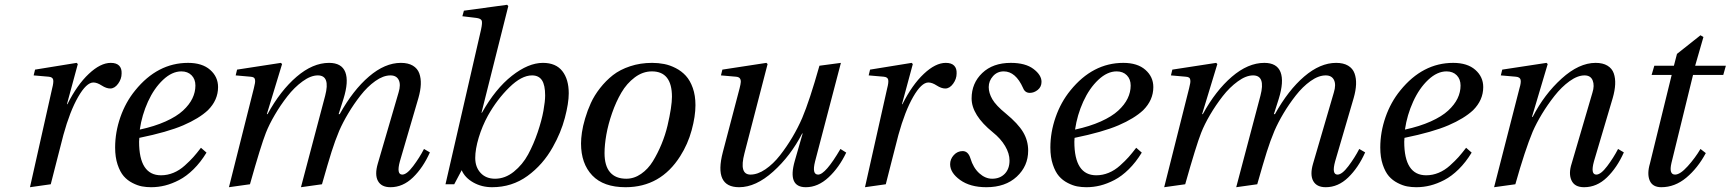

<svg xmlns="http://www.w3.org/2000/svg" viewBox="-20 -762 7157 794"><path d="M104 12.2 195.8 -397Q202.1 -420.9 200 -432.1Q197.8 -443.4 181.2 -444.8L119.1 -450.2L125 -474.1L296.9 -502L301.8 -497.1L256.8 -331.1H258.8Q298.8 -411.1 347.2 -456.5Q395.5 -502 438 -502Q461.4 -502 472.7 -490.5Q483.9 -479 482.9 -458Q482.9 -435.5 468.5 -415.8Q454.1 -396 436 -396Q419.9 -396 400.6 -408.4Q381.3 -420.9 366.2 -420.9Q337.4 -420.9 303.2 -361.3Q269 -301.8 242.2 -204.1Q233.4 -171.9 215.1 -98.6Q196.8 -25.4 189.9 0Z M456.1 -151.9Q456.1 -215.3 477.8 -277.6Q499.5 -339.8 539.1 -388.2Q631.3 -502 757.8 -502Q816.4 -502 849.1 -473.1Q881.8 -444.3 881.8 -401.9Q881.8 -348.1 839.8 -306.2Q803.2 -272 738 -243.9Q672.9 -215.8 556.2 -191.9Q555.2 -185.1 555.2 -175.8Q555.2 -37.1 646 -37.1Q672.4 -37.1 697.3 -47.4Q722.2 -57.6 744.1 -77.4Q766.1 -97.2 779.5 -112.3Q793 -127.4 811 -150.9L834 -130.9Q809.6 -90.8 780.3 -62Q751 -33.2 720.9 -17.6Q690.9 -2 662.6 5.1Q634.3 12.2 605 12.2Q585.4 12.2 567.1 8.8Q548.8 5.4 527.8 -5.4Q506.8 -16.1 491.7 -33.4Q476.6 -50.8 466.3 -81.3Q456.1 -111.8 456.1 -151.9ZM558.1 -226.1Q619.1 -239.3 664.8 -259.8Q710.4 -280.3 736.8 -304.7Q763.2 -329.1 775.6 -355Q788.1 -380.9 788.1 -408.2Q788.1 -434.6 772.2 -450.7Q756.3 -466.8 730 -466.8Q691.4 -466.8 654.3 -431.9Q617.2 -397 592 -341.8Q566.9 -286.6 558.1 -226.1Z M926.8 12.2 1029.8 -397Q1033.2 -411.1 1034.4 -418.2Q1035.6 -425.3 1034.7 -431.9Q1033.7 -438.5 1029.1 -441.4Q1024.4 -444.3 1015.6 -444.8L954.6 -450.2L960.4 -474.1L1141.6 -502L1146.5 -497.1L1083.5 -290H1086.4Q1139.6 -387.2 1206.5 -444.6Q1273.4 -502 1340.8 -502Q1393.1 -502 1408 -463.6Q1422.9 -425.3 1400.4 -353L1380.4 -290H1384.8Q1439.9 -389.2 1505.9 -445.6Q1571.8 -502 1637.7 -502Q1668 -502 1687.3 -490.5Q1706.5 -479 1713.9 -458.7Q1721.2 -438.5 1720.2 -413.1Q1719.2 -387.7 1710.4 -356.9L1633.8 -95.2Q1618.7 -40 1643.6 -40Q1662.1 -40 1688.5 -75Q1714.8 -109.9 1733.4 -146L1757.8 -131.8Q1729.5 -68.4 1687.7 -28.1Q1646 12.2 1594.7 12.2Q1557.1 12.2 1543 -13.7Q1528.8 -39.6 1542.5 -85.9L1628.4 -379.9Q1638.2 -412.1 1628.9 -431.2Q1619.6 -450.2 1594.7 -450.2Q1564.9 -450.2 1532 -426.8Q1499 -403.3 1470.7 -366.9Q1442.4 -330.6 1420.2 -293.2Q1397.9 -255.9 1382.8 -221.2Q1365.2 -179.2 1351.1 -134.3Q1336.9 -89.4 1311.5 0L1224.6 12.2L1250.5 -85.9L1324.7 -366.2Q1346.7 -450.2 1294.4 -450.2Q1265.1 -450.2 1231.2 -425.5Q1197.3 -400.9 1168.5 -363.8Q1139.6 -326.7 1116.5 -287.1Q1093.3 -247.6 1079.6 -212.9Q1059.1 -161.1 1013.7 0Z M1822.3 0 1969.2 -639.2Q1975.6 -668.5 1971.9 -677Q1968.3 -685.5 1949.2 -688L1892.1 -694.8L1898.4 -717.8L2077.1 -742.2L2082 -736.8L1971.2 -295.9H1973.1Q2028.8 -395 2096.9 -448.5Q2165 -502 2225.1 -502Q2278.8 -502 2305.4 -468Q2332 -434.1 2332 -376Q2332 -335.4 2315.9 -274.4Q2299.8 -213.4 2266.1 -153.8Q2225.6 -81.1 2161.4 -34.4Q2097.2 12.2 2015.1 12.2Q1972.2 12.2 1937.5 -7.3Q1902.8 -26.9 1889.2 -58.1L1858.4 0ZM1945.3 -108.9Q1945.3 -70.8 1967.5 -46.9Q1989.7 -22.9 2027.3 -22.9Q2068.8 -22.9 2105 -52Q2141.1 -81.1 2164.1 -123.5Q2187 -166 2203.6 -215.1Q2220.2 -264.2 2227.3 -303.7Q2234.4 -343.3 2234.4 -367.2Q2234.4 -410.2 2221.2 -430.2Q2208 -450.2 2180.2 -450.2Q2136.7 -450.2 2086.2 -400.6Q2035.6 -351.1 1998 -284.2Q1974.1 -240.7 1959.7 -192.9Q1945.3 -145 1945.3 -108.9Z M2382.8 -168.9Q2382.8 -189 2386.5 -214.4Q2390.1 -239.7 2399.7 -272.2Q2409.2 -304.7 2423.6 -336.2Q2438 -367.7 2461.7 -397.9Q2485.4 -428.2 2514.6 -451.2Q2543.9 -474.1 2585.9 -488Q2627.9 -502 2676.8 -502Q2702.6 -502 2726.6 -497.3Q2750.5 -492.7 2774.7 -480.2Q2798.8 -467.8 2816.4 -448.5Q2834 -429.2 2845 -398.2Q2856 -367.2 2856 -327.1Q2856 -281.2 2840.3 -223.6Q2824.7 -166 2793 -116.2Q2711.9 12.2 2566.9 12.2Q2475.6 12.2 2429.2 -36.6Q2382.8 -85.4 2382.8 -168.9ZM2480 -128.9Q2480 -76.2 2502.9 -49.6Q2525.9 -22.9 2569.8 -22.9Q2602.5 -22.9 2631.3 -43Q2660.2 -63 2679.9 -95.2Q2699.7 -127.4 2715.6 -165.8Q2731.4 -204.1 2740.5 -242.7Q2749.5 -281.2 2754.2 -311.8Q2758.8 -342.3 2758.8 -361.8Q2758.8 -466.8 2675.8 -466.8Q2638.2 -466.8 2605 -441.9Q2571.8 -417 2549.6 -378.9Q2527.3 -340.8 2511.2 -294.4Q2495.1 -248 2487.5 -205.3Q2480 -162.6 2480 -128.9Z M2961.4 -450.2 2967.3 -474.1 3149.4 -502 3154.3 -497.1 3058.6 -127.9Q3035.6 -40 3083.5 -40Q3113.3 -40 3145.5 -62Q3177.7 -84 3205.6 -119.6Q3233.4 -155.3 3256.6 -194.3Q3279.8 -233.4 3297.4 -273.9Q3328.1 -346.2 3368.7 -490.2L3457.5 -502L3350.6 -94.2Q3336.9 -40 3363.3 -40Q3393.6 -40 3455.6 -146L3479.5 -130.9Q3450.2 -69.3 3406.5 -28.6Q3362.8 12.2 3312.5 12.2Q3235.8 12.2 3266.6 -96.2L3299.3 -210H3297.4Q3249.5 -117.2 3177.5 -52.5Q3105.5 12.2 3036.6 12.2Q2931.2 12.2 2969.2 -132.8L3038.6 -397Q3043 -414.1 3043.5 -423.1Q3043.9 -432.1 3039.6 -438Q3035.2 -443.8 3023.4 -444.8Z M3557.1 12.2 3648.9 -397Q3655.3 -420.9 3653.1 -432.1Q3650.9 -443.4 3634.3 -444.8L3572.3 -450.2L3578.1 -474.1L3750 -502L3754.9 -497.1L3710 -331.1H3711.9Q3752 -411.1 3800.3 -456.5Q3848.6 -502 3891.1 -502Q3914.6 -502 3925.8 -490.5Q3937 -479 3936 -458Q3936 -435.5 3921.6 -415.8Q3907.2 -396 3889.2 -396Q3873 -396 3853.8 -408.4Q3834.5 -420.9 3819.3 -420.9Q3790.5 -420.9 3756.3 -361.3Q3722.2 -301.8 3695.3 -204.1Q3686.5 -171.9 3668.2 -98.6Q3649.9 -25.4 3643.1 0Z M3909.2 -83Q3909.2 -104 3924.3 -120.6Q3939.5 -137.2 3960.9 -137.2Q3983.9 -137.2 3993.2 -106.9Q4004.9 -67.9 4029.8 -45.4Q4054.7 -22.9 4083 -22.9Q4115.2 -22.9 4135 -43.2Q4154.8 -63.5 4154.8 -98.1Q4154.8 -127.4 4136.5 -158.2Q4118.2 -189 4085.9 -214.8Q3998 -286.1 3998 -355Q3998 -418 4042 -460Q4085.9 -502 4160.2 -502Q4220.7 -502 4253.9 -476.8Q4287.1 -451.7 4287.1 -423.8Q4287.1 -402.8 4271.7 -390.4Q4256.3 -377.9 4238.8 -377.9Q4218.8 -377.9 4210.9 -397.9Q4180.2 -466.8 4130.9 -466.8Q4104 -466.8 4086.4 -447Q4068.8 -427.2 4068.8 -401.9Q4068.8 -377.4 4083.7 -351.6Q4098.6 -325.7 4140.1 -292Q4189.9 -251 4210.9 -215.8Q4231.9 -180.7 4231.9 -139.2Q4231.9 -75.2 4184.8 -31.5Q4137.7 12.2 4059.1 12.2Q3992.2 12.2 3950.7 -17.6Q3909.2 -47.4 3909.2 -83Z M4323.7 -151.9Q4323.7 -215.3 4345.5 -277.6Q4367.2 -339.8 4406.7 -388.2Q4499 -502 4625.5 -502Q4684.1 -502 4716.8 -473.1Q4749.5 -444.3 4749.5 -401.9Q4749.5 -348.1 4707.5 -306.2Q4670.9 -272 4605.7 -243.9Q4540.5 -215.8 4423.8 -191.9Q4422.9 -185.1 4422.9 -175.8Q4422.9 -37.1 4513.7 -37.1Q4540 -37.1 4564.9 -47.4Q4589.8 -57.6 4611.8 -77.4Q4633.8 -97.2 4647.2 -112.3Q4660.6 -127.4 4678.7 -150.9L4701.7 -130.9Q4677.2 -90.8 4647.9 -62Q4618.7 -33.2 4588.6 -17.6Q4558.6 -2 4530.3 5.1Q4502 12.2 4472.7 12.2Q4453.1 12.2 4434.8 8.8Q4416.5 5.4 4395.5 -5.4Q4374.5 -16.1 4359.4 -33.4Q4344.2 -50.8 4334 -81.3Q4323.7 -111.8 4323.7 -151.9ZM4425.8 -226.1Q4486.8 -239.3 4532.5 -259.8Q4578.1 -280.3 4604.5 -304.7Q4630.9 -329.1 4643.3 -355Q4655.8 -380.9 4655.8 -408.2Q4655.8 -434.6 4639.9 -450.7Q4624 -466.8 4597.7 -466.8Q4559.1 -466.8 4522 -431.9Q4484.9 -397 4459.7 -341.8Q4434.6 -286.6 4425.8 -226.1Z M4794.4 12.2 4897.5 -397Q4900.9 -411.1 4902.1 -418.2Q4903.3 -425.3 4902.3 -431.9Q4901.4 -438.5 4896.7 -441.4Q4892.1 -444.3 4883.3 -444.8L4822.3 -450.2L4828.1 -474.1L5009.3 -502L5014.2 -497.1L4951.2 -290H4954.1Q5007.3 -387.2 5074.2 -444.6Q5141.1 -502 5208.5 -502Q5260.7 -502 5275.6 -463.6Q5290.5 -425.3 5268.1 -353L5248 -290H5252.4Q5307.6 -389.2 5373.5 -445.6Q5439.5 -502 5505.4 -502Q5535.6 -502 5554.9 -490.5Q5574.2 -479 5581.5 -458.7Q5588.9 -438.5 5587.9 -413.1Q5586.9 -387.7 5578.1 -356.9L5501.5 -95.2Q5486.3 -40 5511.2 -40Q5529.8 -40 5556.2 -75Q5582.5 -109.9 5601.1 -146L5625.5 -131.8Q5597.2 -68.4 5555.4 -28.1Q5513.7 12.2 5462.4 12.2Q5424.8 12.2 5410.6 -13.7Q5396.5 -39.6 5410.2 -85.9L5496.1 -379.9Q5505.9 -412.1 5496.6 -431.2Q5487.3 -450.2 5462.4 -450.2Q5432.6 -450.2 5399.7 -426.8Q5366.7 -403.3 5338.4 -366.9Q5310.1 -330.6 5287.8 -293.2Q5265.6 -255.9 5250.5 -221.2Q5232.9 -179.2 5218.8 -134.3Q5204.6 -89.4 5179.2 0L5092.3 12.2L5118.2 -85.9L5192.4 -366.2Q5214.4 -450.2 5162.1 -450.2Q5132.8 -450.2 5098.9 -425.5Q5064.9 -400.9 5036.1 -363.8Q5007.3 -326.7 4984.1 -287.1Q4960.9 -247.6 4947.3 -212.9Q4926.8 -161.1 4881.3 0Z M5688 -151.9Q5688 -215.3 5709.7 -277.6Q5731.4 -339.8 5771 -388.2Q5863.3 -502 5989.7 -502Q6048.3 -502 6081.1 -473.1Q6113.8 -444.3 6113.8 -401.9Q6113.8 -348.1 6071.8 -306.2Q6035.2 -272 5970 -243.9Q5904.8 -215.8 5788.1 -191.9Q5787.1 -185.1 5787.1 -175.8Q5787.1 -37.1 5877.9 -37.1Q5904.3 -37.1 5929.2 -47.4Q5954.1 -57.6 5976.1 -77.4Q5998 -97.2 6011.5 -112.3Q6024.9 -127.4 6043 -150.9L6065.9 -130.9Q6041.5 -90.8 6012.2 -62Q5982.9 -33.2 5952.9 -17.6Q5922.9 -2 5894.5 5.1Q5866.2 12.2 5836.9 12.2Q5817.4 12.2 5799.1 8.8Q5780.8 5.4 5759.8 -5.4Q5738.8 -16.1 5723.6 -33.4Q5708.5 -50.8 5698.2 -81.3Q5688 -111.8 5688 -151.9ZM5790 -226.1Q5851.1 -239.3 5896.7 -259.8Q5942.4 -280.3 5968.8 -304.7Q5995.1 -329.1 6007.6 -355Q6020 -380.9 6020 -408.2Q6020 -434.6 6004.2 -450.7Q5988.3 -466.8 5961.9 -466.8Q5923.3 -466.8 5886.2 -431.9Q5849.1 -397 5824 -341.8Q5798.8 -286.6 5790 -226.1Z M6158.7 12.2 6263.7 -397Q6271 -420.9 6268.3 -432.1Q6265.6 -443.4 6248.5 -444.8L6186.5 -450.2L6192.4 -474.1L6375.5 -502L6380.4 -497.1L6315.4 -278.8H6318.4Q6366.2 -372.1 6438 -437Q6509.8 -502 6578.6 -502Q6608.4 -502 6627.4 -490.5Q6646.5 -479 6653.6 -458.7Q6660.6 -438.5 6659.4 -413.1Q6658.2 -387.7 6649.4 -356.9L6571.8 -95.2Q6556.6 -40 6581.5 -40Q6600.1 -40 6626.5 -75Q6652.8 -109.9 6671.4 -146L6695.3 -131.8Q6667 -68.4 6625.2 -28.1Q6583.5 12.2 6530.8 12.2Q6491.7 12.2 6478.8 -15.9Q6465.8 -43.9 6479.5 -85.9L6565.4 -378.9Q6574.7 -408.2 6566.4 -429.2Q6558.1 -450.2 6532.7 -450.2Q6503.9 -450.2 6470.7 -426.3Q6437.5 -402.3 6408.7 -365.7Q6379.9 -329.1 6356.7 -290.8Q6333.5 -252.4 6318.4 -217.8Q6286.6 -141.6 6246.6 0Z M6803.2 -85.9 6893.1 -452.1H6810.1L6821.3 -490.2H6902.3L6915 -539.1L7012.2 -616.2L7024.4 -608.9L6990.2 -490.2H7117.2L7106.4 -452.1H6981.4L6892.1 -87.9Q6880.9 -40 6907.2 -40Q6928.2 -40 6959.5 -74.7Q6990.7 -109.4 7012.2 -146L7034.2 -128.9Q7001 -66.9 6953.6 -27.3Q6906.2 12.2 6850.1 12.2Q6814 12.2 6802.2 -15.4Q6790.5 -43 6803.2 -85.9Z"/></svg>

Font: Linguistics Pro
Style: Italic
Weight: 400
Italic angle: -12°
Designer: Stefan Peev, Context Ltd
Foundry: Stefan Peev, Context Ltd
Version: Version 001.000